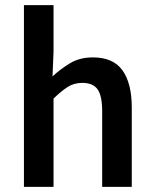

<svg xmlns="http://www.w3.org/2000/svg" viewBox="-20 -726 598 746"><path d="M73 0V-706H188V-524L184 -429Q215 -458 252.5 -480.5Q290 -503 341 -503Q420 -503 456 -452.5Q492 -402 492 -308V0H377V-293Q377 -354 359 -379Q341 -404 300 -404Q268 -404 243.5 -388.5Q219 -373 188 -343V0Z"/></svg>

Font: Processing Sans Pro Semibold
Style: Regular
Weight: 600
Designer: Paul D. Hunt
Foundry: Adobe Systems Incorporated
Version: Version 2.020;PS 2.000;hotconv 1.0.86;makeotf.lib2.5.63406